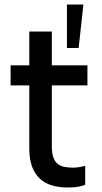

<svg xmlns="http://www.w3.org/2000/svg" viewBox="-20 -820 451 852"><path d="M368 -530V-441H210V-171Q210 -142 216 -123.5Q222 -105 234 -94.5Q246 -84 263.5 -80Q281 -76 303 -76Q319 -76 335.5 -79Q352 -82 358 -84V0Q352 3 332.5 7.5Q313 12 280 12Q243 12 211.5 3Q180 -6 157.5 -26.5Q135 -47 122.5 -80Q110 -113 110 -160V-441H27V-530H110V-680H210V-530ZM350 -800 329 -607H277V-800Z"/></svg>

Font: Cooper Hewitt
Style: Regular
Weight: 707
Designer: Village Type and Design LLC
Foundry: Cooper Hewitt Smithsonian Design Museum
Version: 1.000